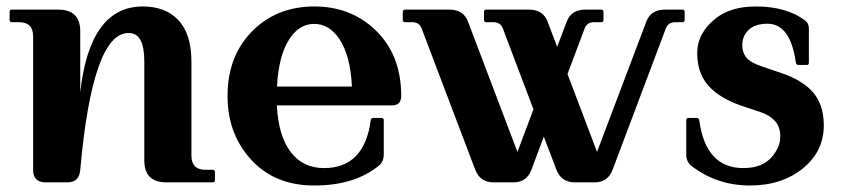

<svg xmlns="http://www.w3.org/2000/svg" viewBox="-20 -567 2621 597"><path d="M122.1 0Q83 0 83 -38.6V-454.1Q83 -498 39.1 -498H17.1Q9.8 -498 9.8 -505.4V-529.8Q9.8 -537.1 17.1 -537.1H161.1Q229.5 -537.1 229.5 -469.7V-280.3Q259.3 -546.9 423.8 -546.9Q493.7 -546.9 533.2 -505.9Q575.2 -462.4 575.2 -376V-83Q575.2 -39.1 619.1 -39.1H641.1Q648.4 -39.1 648.4 -31.7V-7.3Q648.4 0 641.1 0H497.1Q428.7 0 428.7 -68.4V-376Q428.7 -418.5 417.5 -440.9Q405.8 -464.4 379.4 -464.4Q267.6 -464.4 229.5 -38.6Q226.1 0 190.4 0Z M957.5 9.8Q842.3 9.8 771 -60.1Q687.5 -142.6 687.5 -268.6Q687.5 -397.9 771 -476.6Q845.7 -546.9 957.5 -546.9Q1068.4 -546.9 1144 -476.6Q1227.5 -399.4 1227.5 -268.6Q1227.5 -239.3 1198.2 -239.3H840.8Q845.7 -144.5 883.3 -95.2Q921.4 -44.4 987.3 -44.4Q1112.8 -44.4 1132.8 -192.9Q1133.8 -200.2 1140.1 -200.2H1166Q1173.3 -200.2 1173.3 -192.9V-86.9Q1173.3 -63.5 1156.7 -50.8Q1081.1 9.8 957.5 9.8ZM841.3 -297.9H1074.2Q1069.8 -394 1035.2 -445.8Q1003.4 -492.7 957 -492.7Q910.6 -492.7 879.9 -445.8Q846.2 -394 841.3 -297.9Z M1514.6 0Q1472.7 0 1457.5 -39.6L1291 -478.5Q1283.7 -498 1261.7 -498H1239.7Q1232.4 -498 1232.4 -505.4V-529.8Q1232.4 -537.1 1239.7 -537.1H1377.4Q1420.9 -537.1 1435.1 -500L1588.9 -94.7L1638.7 -227.1L1543.5 -478.5Q1536.1 -498 1514.2 -498H1492.2Q1484.9 -498 1484.9 -505.4V-529.8Q1484.9 -537.1 1492.2 -537.1H1625Q1668.5 -537.1 1682.6 -500L1712.4 -421.4L1742.2 -500Q1756.3 -537.1 1799.8 -537.1H1849.1Q1856.4 -537.1 1856.4 -529.8V-505.4Q1856.4 -498 1849.1 -498H1827.1Q1805.2 -498 1797.9 -478.5L1744.6 -336.9L1836.4 -94.7L1989.7 -500Q2003.9 -537.1 2047.4 -537.1H2101.6Q2108.9 -537.1 2108.9 -529.8V-505.4Q2108.9 -498 2101.6 -498H2079.6Q2057.6 -498 2050.3 -478.5L1884.8 -39.1Q1870.1 0 1829.1 0H1767.1Q1725.1 0 1710 -39.6L1670.9 -142.1L1632.3 -39.1Q1617.7 0 1576.7 0Z M2312 9.8Q2209.5 9.8 2130.4 -50.8Q2113.8 -63.5 2113.8 -86.9V-192.9Q2113.8 -200.2 2121.1 -200.2H2147Q2153.3 -200.2 2154.3 -192.9Q2174.3 -44.4 2291.5 -44.4Q2351.6 -44.4 2381.3 -80.6Q2406.2 -110.8 2406.2 -142.3Q2406.2 -173.8 2388.2 -192.4Q2371.6 -209.5 2343.8 -218.8L2291 -236.3Q2228 -257.3 2192.9 -290Q2147.9 -331.5 2147.9 -401.4Q2147.9 -464.8 2206.1 -510.3Q2252.9 -546.9 2330.1 -546.9Q2425.3 -546.9 2483.4 -503.4Q2495.1 -494.6 2495.1 -478V-372.6Q2495.1 -365.2 2489.7 -365.2H2461.9Q2455.6 -365.2 2454.6 -372.6Q2437.5 -493.2 2366.7 -493.2Q2327.6 -493.2 2307.9 -474.1Q2288.1 -455.1 2288.1 -427.2Q2288.1 -399.4 2305.2 -383.3Q2317.9 -371.1 2348.1 -360.8L2413.6 -338.4Q2469.2 -319.3 2502 -286.6Q2541.5 -246.6 2541.5 -177.2Q2541.5 -98.1 2479.5 -45.9Q2413.1 9.8 2312 9.8Z"/></svg>

Font: Simply Serif
Style: Bold
Weight: 700
Designer: Wojciech Kalinowski "wmk69" (wmk69@o2.pl)
Foundry: Wojciech Kalinowski "wmk69" (wmk69@o2.pl)
Version: Version 1.0.0; 2022-02-18